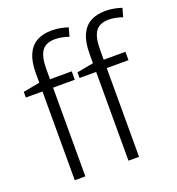

<svg xmlns="http://www.w3.org/2000/svg" viewBox="-137 -877 912 988"><g transform="rotate(-20 319.0 -382.5)"><path d="M281 -486H162V0H104V-486H13V-517L104 -534V-587Q104 -647 121 -686.5Q138 -726 171.5 -745.5Q205 -765 255 -765Q282 -765 304 -760.5Q326 -756 344 -750L331 -703Q314 -709 294.5 -713Q275 -717 256 -717Q206 -717 184 -686.5Q162 -656 162 -587V-532H281ZM575 -486H456V0H398V-486H307V-517L398 -534V-587Q398 -647 415 -686.5Q432 -726 465.5 -745.5Q499 -765 549 -765Q576 -765 598 -760.5Q620 -756 638 -750L625 -703Q608 -709 588.5 -713Q569 -717 550 -717Q500 -717 478 -686.5Q456 -656 456 -587V-532H575Z"/></g></svg>

Font: Noto Sans Display Light
Style: Regular
Weight: 300
Designer: Monotype Design Team
Foundry: Monotype Imaging Inc.
Version: Version 2.003